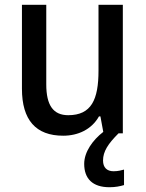

<svg xmlns="http://www.w3.org/2000/svg" viewBox="-20 -559 611 805"><path d="M412 114C412 76 433 44 477 0H495V-539H393V-263C393 -141 363 -76 266 -76C203 -76 174 -118 174 -205V-539H72V-187C72 -56 130 10 245 10C307 10 364 -16 395 -71H401L413 -6C369 28 333 78 333 128C333 190 368 226 439 226C464 226 483 222 500 217V152C489 155 475 159 456 159C428 159 412 143 412 114Z"/></svg>

Font: Noto Sans Myanmar SemiCondensed Medium
Style: Regular
Weight: 500
Width: 4
Designer: Monotype Design Team
Foundry: Monotype Imaging Inc.
Version: Version 2.107